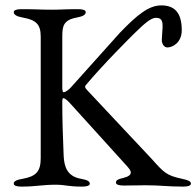

<svg xmlns="http://www.w3.org/2000/svg" viewBox="-20 -687 728 712"><path d="M654 -575C654 -645 623 -667 578 -667C531 -667 488 -631 426 -567L243 -363C236 -355 223 -345 216 -345C211 -345 211 -359 211 -364V-551C211 -590 215 -613 265 -622C288 -626 298 -633 298 -642C298 -650 286 -653 269 -653C215 -653 209.8 -651 172 -651C128.3 -651 114 -653 60 -653C43 -653 31 -650 31 -642C31 -633 41 -626 64 -622C114 -613 131 -597 131 -551V-101C131 -51 114 -33 64 -24C41 -20 31 -15 31 -6C31 2 43 5 60 5C114 5 136.8 -2 186 -2C224.3 -2 230 5 284 5C301 5 313 2 313 -6C313 -15 303 -20 280 -24C230 -33 218 -67 216 -110C213 -190 211 -239 211 -302C211 -309 210 -323 215 -323C220 -323 230.5 -314.3 238 -306L450 -72C458 -63 465 -55 465 -47C465 -39 457 -32 437 -27C418 -23 410 -19 410 -10C410 -2 422 1 439 1C484 1 495 0 520 0C575 0 600 5 659 5C676 5 688 2 688 -6C688 -15 678 -19 655 -24C598 -36 588 -47 545 -95L303 -353C296 -360 293.3 -365.4 298 -371C361.8 -447.9 473 -558 473 -558C516 -600 539 -621 559 -621C583 -621 583 -602 583 -588C583 -576 580 -549 580 -539C580 -522 590 -511 601 -511C619 -511 654 -528 654 -575Z"/></svg>

Font: EB Garamond 12
Style: Regular
Weight: 400
Version: Version 0.016+